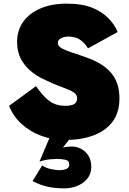

<svg xmlns="http://www.w3.org/2000/svg" viewBox="-20 -740 712 1056"><path d="M178 -266 30 -158Q52 -101 98.5 -58.5Q145 -16 207 7Q269 30 336 30Q426 30 493.5 5Q561 -20 599 -70.5Q637 -121 637 -200Q637 -244 625 -279Q613 -314 589.5 -341Q566 -368 533 -388Q500 -408 458 -423Q417 -438 380.5 -449.5Q344 -461 321 -473.5Q298 -486 298 -504Q298 -515 305.5 -522.5Q313 -530 326.5 -534.5Q340 -539 358 -539Q378 -539 396.5 -533Q415 -527 432 -512.5Q449 -498 464 -474L627 -564Q613 -600 580 -636Q547 -672 490.5 -696Q434 -720 347 -720Q265 -720 203.5 -694Q142 -668 108 -620.5Q74 -573 74 -510Q74 -455 95 -416Q116 -377 147.5 -350.5Q179 -324 213 -307.5Q247 -291 272 -280Q312 -264 341.5 -253Q371 -242 387.5 -230.5Q404 -219 404 -199Q404 -184 396.5 -175Q389 -166 374.5 -162Q360 -158 340 -158Q315 -158 293.5 -164Q272 -170 253 -183.5Q234 -197 216 -217.5Q198 -238 178 -266ZM286 -62 197 149Q229 138 258 136Q287 134 294 134Q316 134 338.5 138.5Q361 143 361 164Q361 182 345.5 189Q330 196 304 196Q292 196 263 190.5Q234 185 212 170L159 256Q203 279 244.5 287.5Q286 296 336 296Q370 296 403.5 283Q437 270 459.5 243.5Q482 217 482 178Q482 140 465.5 115Q449 90 425 78Q401 66 379 66Q364 66 351 67Q338 68 326 72L426 -56Z"/></svg>

Font: Jost Black
Style: Regular
Weight: 900
Version: Version 3.710